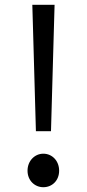

<svg xmlns="http://www.w3.org/2000/svg" viewBox="-20 -769 363 802"><path d="M130 -221H193L205 -645L208 -749H115L118 -645ZM161 13C198 13 227 -15 227 -56C227 -97 198 -127 161 -127C125 -127 95 -97 95 -56C95 -15 125 13 161 13Z"/></svg>

Font: Source Han Sans CN Regular
Style: Regular
Weight: 400
Designer: Ryoko NISHIZUKA (kana & ideographs); Paul D. Hunt (Latin, Greek & Cyrillic); Wenlong ZHANG (bopomofo); Sandoll Communica
Foundry: Adobe Systems Incorporated
Version: Version 1.004;PS 1.004;hotconv 1.0.82;makeotf.lib2.5.63406